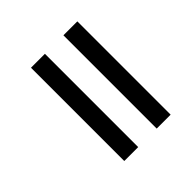

<svg xmlns="http://www.w3.org/2000/svg" viewBox="-169 -798 946 946"><g transform="rotate(-45 304.0 -325.0)"><path d="M273 0H176V-650H273ZM499 0H402V-650H499Z"/></g></svg>

Font: Hind Jalandhar Medium
Style: Regular
Weight: 500
Designer: Namrata Goyal
Foundry: Indian Type Foundry
Version: Version 0.702;PS 1.0;hotconv 1.0.81;makeotf.lib2.5.63406